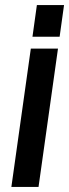

<svg xmlns="http://www.w3.org/2000/svg" viewBox="-20 -740 274 760"><path d="M25 0 102 -547.5H209.5L132.5 0ZM108.5 -594.5 126 -720H233.5L216 -594.5Z"/></svg>

Font: Mohave Light SemiBold
Style: Italic
Weight: 600
Italic angle: -8°
Version: Version 2.003